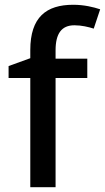

<svg xmlns="http://www.w3.org/2000/svg" viewBox="-20 -785 440 805"><path d="M346 -458V-539H213V-574C213 -644 238 -679 292 -679C322 -679 351 -672 373 -665L400 -746C373 -755 333 -765 287 -765C174 -765 107 -713 107 -575V-541L16 -508V-458H107V0H213V-458Z"/></svg>

Font: Noto Sans Bengali UI Medium
Style: Regular
Weight: 500
Designer: Jelle Bosma - Monotype Design Team
Foundry: Monotype Imaging Inc.
Version: Version 2.003